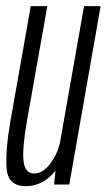

<svg xmlns="http://www.w3.org/2000/svg" viewBox="-20 -618 357 643"><path d="M161 0 166 -46.5Q162 -41.5 158 -37Q118.5 5.5 66.5 5.5Q6 5.5 2 -55.8Q-2 -117 16 -218.5L83 -597.5H138.5L71 -217Q54 -120.5 58.8 -78.8Q63.5 -37 95 -37Q124 -37 150 -72Q172 -102 180.5 -138.5L261.5 -597.5H317L212 0Z"/></svg>

Font: Anybody Condensed Light
Style: Italic
Weight: 300
Width: 3
Italic angle: -10°
Designer: Tyler Finck
Foundry: Etcetera Type Company
Version: Version 1.010; ttfautohint (v1.8.3) -l 8 -r 50 -G 200 -x 14 